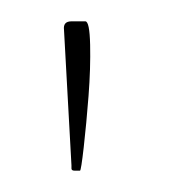

<svg xmlns="http://www.w3.org/2000/svg" viewBox="-20 -89 166 180"><path d="M60 -69Q64 -69 64.5 -47Q65 -25 63 1Q61 27 58.5 49Q56 71 55 71H50Q47 71 47 69Q47 67 47 66L40 -61Q39 -69 47 -69Z"/></svg>

Font: Chathura Thin
Style: Regular
Weight: 250
Designer: Appaji Ambarisha Darbha
Foundry: Aditya Fonts
Version: Version 1.001 2016